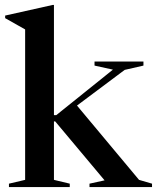

<svg xmlns="http://www.w3.org/2000/svg" viewBox="-20 -763 640 783"><path d="M200 -29.5 264.5 -14V0H16.5V-14L82.5 -29.5V-643Q72.5 -648.5 51.5 -660.5Q30.5 -672.5 1 -689V-699.5L195.5 -743H200V-293.5H209.5L440.5 -479L365.5 -495.5V-512H565V-495.5L488.5 -478L294 -332.5L547 -29.5L600 -14V0H345V-14L406.5 -27.5L205 -268H200Z"/></svg>

Font: Newsreader Display Medium
Style: Regular
Weight: 500
Designer: Hugues Gentile
Foundry: Production Type
Version: Version 1.001